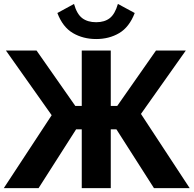

<svg xmlns="http://www.w3.org/2000/svg" viewBox="-33 -972 1000 992"><path d="M389.4 0V-710.9H539.3V0ZM762.5 0 552 -329.6 670.2 -421.6 947 0ZM464.4 -424.8H572.8L772.9 -710.9H927L638.9 -303.7H464.4ZM-13.4 0 263.4 -421.6 376.7 -329.6 166.3 0ZM464.4 -424.8V-303.7H285.6L-2.4 -710.9H155.8L356 -424.8ZM463.9 -857.2Q507.1 -857.2 534.1 -878.2Q561 -899.2 576.2 -951.7L663.1 -904.8Q635 -831.8 582.9 -801Q530.8 -770.3 463.9 -770.3Q396.5 -770.3 343.8 -801.1Q291 -832 263.4 -904.8L349.4 -951.7Q364 -899.4 391.8 -878.3Q419.7 -857.2 463.9 -857.2Z"/></svg>

Font: RobotoFlex
Style: Regular
Weight: 400
Designer: Berlow after Robertson
Foundry: Google
Version: Version 2.136